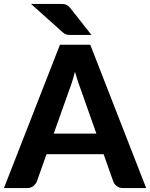

<svg xmlns="http://www.w3.org/2000/svg" viewBox="-29 -952 760 972"><path d="M0 0ZM711 0H594.5Q575 0 562.8 -9.2Q550.5 -18.5 544.5 -33L495.5 -171.5H206.5L157.5 -33Q152.5 -20.5 140 -10.2Q127.5 0 108.5 0H-9L274.5 -725.5H428ZM243 -275.5H459L380.5 -497.5Q373.5 -515 365.8 -538.5Q358 -562 350.5 -589Q343.5 -561.5 336 -537.8Q328.5 -514 321.5 -496.5ZM272 -932Q282.5 -932 290.2 -931.5Q298 -931 304.2 -928.8Q310.5 -926.5 316 -922.2Q321.5 -918 327.5 -910.5L434 -775H334Q326 -775 320 -775.2Q314 -775.5 309 -776.8Q304 -778 299.2 -780.8Q294.5 -783.5 289 -788L128 -932Z"/></svg>

Font: Lato Heavy
Style: Regular
Weight: 800
Designer: Lukasz Dziedzic
Foundry: tyPoland Lukasz Dziedzic
Version: Version 2.007; 2014-02-27